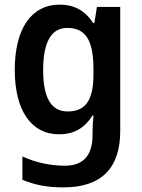

<svg xmlns="http://www.w3.org/2000/svg" viewBox="-20 -572 615 832"><path d="M239 -552C116 -552 44 -448 44 -269C44 -94 115 10 236 10C297 10 345 -14 381 -72H385C383 -52 381 -22 381 0V13C381 104 339 146 261 146C199 146 136 133 77 106V207C131 230 187 240 255 240C421 240 501 155 501 -4V-542H400L389 -472H384C347 -528 299 -552 239 -552ZM271 -451C350 -451 385 -400 385 -271V-250C385 -135 349 -89 273 -89C202 -89 167 -148 167 -268C167 -389 202 -451 271 -451Z"/></svg>

Font: Noto Sans Gurmukhi SemiCondensed SemiBold
Style: Regular
Weight: 600
Width: 4
Designer: Jelle Bosma - Monotype Design Team
Foundry: Monotype Imaging Inc.
Version: Version 2.004